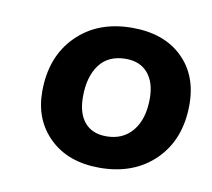

<svg xmlns="http://www.w3.org/2000/svg" viewBox="-47 -769 454 412"><g transform="rotate(10 180.0 -563.0)"><path d="M193 -409Q125 -409 84.5 -448Q44 -487 44 -549Q44 -625 90 -671Q136 -717 211 -717Q280 -717 320 -678.5Q360 -640 360 -576Q360 -500 314 -454.5Q268 -409 193 -409ZM196 -478Q232 -478 253 -503.5Q274 -529 274 -574Q274 -609 257 -629Q240 -649 209 -649Q171 -649 151.5 -623Q132 -597 132 -553Q132 -517 148.5 -497.5Q165 -478 196 -478Z"/></g></svg>

Font: Muli SemiBold
Style: Italic
Weight: 600
Italic angle: -4.541°
Designer: Vernon Adams
Foundry: Vernon Adams
Version: Version 2.100; ttfautohint (v1.8.1.43-b0c9)